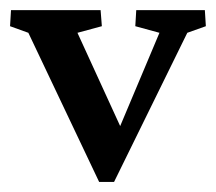

<svg xmlns="http://www.w3.org/2000/svg" viewBox="-24 -361 432 384"><path d="M174.3 2.9 32.7 -295.4 -3.9 -308.6 -2 -340.8H177.2L179.7 -308.6L130.9 -295.4L227.5 -84.5H206.1L294.9 -295.4L246.6 -308.6L248.5 -340.8H385.7L387.7 -308.6L350.6 -295.4L204.1 2.9Z"/></svg>

Font: Lateef Medium
Style: Regular
Weight: 500
Designer: SIL International
Foundry: SIL International
Version: Version 4.200